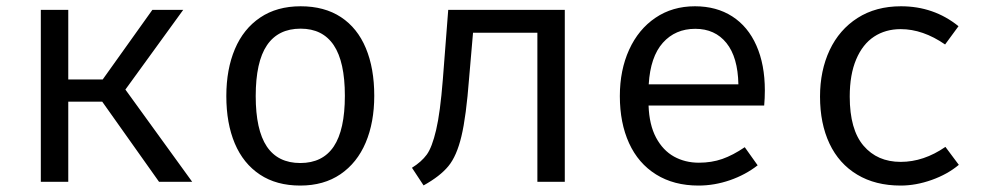

<svg xmlns="http://www.w3.org/2000/svg" viewBox="-20 -571 3117 603"><path d="M194.4 0H108.2V-540H194.4V-321.5H302.6L458.5 -540H555.4L373.8 -289.7L583.6 0H479.5L301 -251.8H194.4Z M1155.4 -270.3Q1155.4 -186.7 1128.5 -123.1Q1101.5 -59.5 1049.2 -23.8Q996.9 11.8 923.1 11.8Q848.2 11.8 796.2 -22.8Q744.1 -57.4 717.4 -120.5Q690.8 -183.6 690.8 -269.2Q690.8 -353.3 717.7 -416.9Q744.6 -480.5 797.2 -515.9Q849.7 -551.3 924.1 -551.3Q999 -551.3 1050.8 -517.2Q1102.6 -483.1 1129 -419.7Q1155.4 -356.4 1155.4 -270.3ZM783.1 -269.2Q783.1 -163.1 817.9 -111Q852.8 -59 923.1 -59Q993.3 -59 1028.2 -111Q1063.1 -163.1 1063.1 -270.3Q1063.1 -376.9 1028.2 -429Q993.3 -481 924.1 -481Q853.8 -481 818.5 -429Q783.1 -376.9 783.1 -269.2Z M1753.8 -540V0H1667.7V-468.2H1465.6L1453.3 -325.6Q1444.1 -205.1 1429.2 -143.1Q1414.4 -81 1388.2 -49.2Q1362.1 -17.4 1310.3 11.3L1273.8 -44.1Q1303.6 -62.6 1320.3 -85.4Q1336.9 -108.2 1349.7 -162.8Q1362.6 -217.4 1370.8 -321.5L1387.7 -540Z M2016.9 -239.5Q2019 -179 2040.5 -138.7Q2062.1 -98.5 2096.9 -79.2Q2131.8 -60 2174.9 -60Q2214.9 -60 2248.5 -71.8Q2282.1 -83.6 2319 -108.7L2359.5 -51.8Q2321.5 -22.1 2272.6 -5.1Q2223.6 11.8 2173.8 11.8Q2096.4 11.8 2040.5 -23.1Q1984.6 -57.9 1955.6 -121.5Q1926.7 -185.1 1926.7 -269.2Q1926.7 -350.8 1955.9 -414.9Q1985.1 -479 2038.5 -515.1Q2091.8 -551.3 2162.6 -551.3Q2230.3 -551.3 2279.7 -519.5Q2329.2 -487.7 2355.6 -427.9Q2382.1 -368.2 2382.1 -286.7Q2382.1 -263.1 2380 -239.5ZM2017.4 -306.2H2299Q2297.4 -391.3 2261.5 -435.9Q2225.6 -480.5 2163.6 -480.5Q2101 -480.5 2061.8 -436.7Q2022.6 -392.8 2017.4 -306.2Z M2949.2 -109.7 2991.3 -53.3Q2955.9 -23.6 2906.2 -5.9Q2856.4 11.8 2808.7 11.8Q2729.2 11.8 2672.1 -22.6Q2614.9 -56.9 2585.1 -120Q2555.4 -183.1 2555.4 -267.7Q2555.4 -349.2 2585.6 -413.6Q2615.9 -477.9 2673.3 -514.6Q2730.8 -551.3 2809.7 -551.3Q2912.8 -551.3 2990.3 -488.7L2948.2 -431.3Q2878.5 -479.5 2808.7 -479.5Q2761 -479.5 2725.1 -455.9Q2689.2 -432.3 2669 -384.6Q2648.7 -336.9 2648.7 -267.7Q2648.7 -164.1 2692.1 -113.3Q2735.4 -62.6 2808.7 -62.6Q2881 -62.6 2949.2 -109.7Z"/></svg>

Font: Fira Code
Style: Regular
Weight: 400
Designer: Carrois Corporate, Edenspiekermann AG, Nikita Prokopov
Foundry: Carrois Corporate, Edenspiekermann AG, Nikita Prokopov
Version: Version 5.002